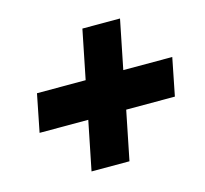

<svg xmlns="http://www.w3.org/2000/svg" viewBox="-74 -638 664 621"><g transform="rotate(-15 257.5 -328.0)"><path d="M508 -391 483 -265H320L287 -101H160L193 -265H30L55 -391H218L251 -555H377L344 -391Z"/></g></svg>

Font: Gontserrat ExtraBold
Style: Italic
Weight: 800
Italic angle: -11.3°
Designer: Julieta Ulanovsky
Foundry: Julieta Ulanovsky
Version: Version 6.001